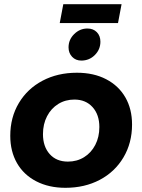

<svg xmlns="http://www.w3.org/2000/svg" viewBox="-20 -890 679 916"><path d="M610 -296Q610 -208 569 -139Q528 -70 456 -32Q384 6 292 6Q213 6 153 -25Q93 -56 61 -112Q29 -168 29 -242Q29 -330 70 -398.5Q111 -467 183 -505Q255 -543 347 -543Q427 -543 486.5 -512Q546 -481 578 -425.5Q610 -370 610 -296ZM185 -250Q185 -191 217 -155Q249 -119 304 -119Q347 -119 381 -140Q415 -161 434.5 -198.5Q454 -236 454 -284Q454 -343 421.5 -379Q389 -415 335 -415Q292 -415 258 -394Q224 -373 204.5 -335.5Q185 -298 185 -250ZM459 -691Q459 -654 432.5 -627.5Q406 -601 368 -601Q341 -601 324 -619Q307 -637 307 -664Q307 -701 334 -727.5Q361 -754 397 -754Q425 -754 442 -736.5Q459 -719 459 -691ZM282 -870H560L543 -780H265Z"/></svg>

Font: Gontserrat SemiBold
Style: Italic
Weight: 600
Italic angle: -11.3°
Designer: Julieta Ulanovsky
Foundry: Julieta Ulanovsky
Version: Version 6.001